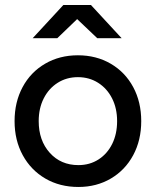

<svg xmlns="http://www.w3.org/2000/svg" viewBox="-20 -732 620 764"><path d="M38 -250Q38 -326 70 -385.5Q102 -445 159.5 -478.5Q217 -512 290 -512Q363 -512 420.5 -478.5Q478 -445 510 -385.5Q542 -326 542 -250Q542 -174 510 -114.5Q478 -55 421 -21.5Q364 12 292 12Q218 12 160.5 -21.5Q103 -55 70.5 -114.5Q38 -174 38 -250ZM292 -75Q337 -75 372 -97.5Q407 -120 426.5 -159.5Q446 -199 446 -250Q446 -301 426 -340.5Q406 -380 370.5 -402.5Q335 -425 290 -425Q245 -425 209.5 -402.5Q174 -380 154 -340.5Q134 -301 134 -250Q134 -173 178 -124Q222 -75 292 -75ZM287 -656 208 -580H110L232 -712H342L464 -580H367Z"/></svg>

Font: Oak Sans Medium
Style: Regular
Weight: 500
Designer: Erik Kennedy, Walven
Foundry: Erik Kennedy, Walven
Version: Version 1.000